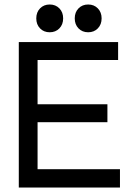

<svg xmlns="http://www.w3.org/2000/svg" viewBox="-20 -838 588 858"><path d="M64 0V-649.9H507.8V-569.8H147.9V-372.1H460V-292H147.9V-82H516.1V0ZM417.2 -711.2Q400.4 -693.8 374 -693.8Q347.7 -693.8 330.8 -711.2Q314 -728.5 314 -755.9Q314 -783.2 330.8 -800.5Q347.7 -817.9 374 -817.9Q400.4 -817.9 417.2 -800.5Q434.1 -783.2 434.1 -755.9Q434.1 -728.5 417.2 -711.2ZM245.4 -711.2Q228.5 -693.8 202.1 -693.8Q175.8 -693.8 158.9 -711.2Q142.1 -728.5 142.1 -755.9Q142.1 -783.2 158.9 -800.5Q175.8 -817.9 202.1 -817.9Q228.5 -817.9 245.4 -800.5Q262.2 -783.2 262.2 -755.9Q262.2 -728.5 245.4 -711.2Z"/></svg>

Font: Apfel Grotezk
Style: Regular
Weight: 400
Designer: Luigi Gorlero
Foundry: © 2023, Luigi Gorlero & Collletttivo
Version: Version 2.000;Glyphs 3.2 (3217)